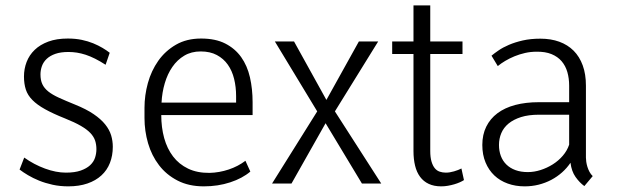

<svg xmlns="http://www.w3.org/2000/svg" viewBox="-20 -673 2263 704"><path d="M333.5 -126Q333.5 -142.6 328.9 -157Q324.2 -171.4 311.8 -184.8Q299.3 -198.2 276.6 -211.4Q253.9 -224.6 218.3 -238.8Q174.3 -256.3 145.3 -272.5Q116.2 -288.6 98.9 -306.2Q81.5 -323.7 74.7 -344.7Q67.9 -365.7 67.9 -392.6Q67.9 -420.4 77.6 -445.8Q87.4 -471.2 107.2 -490.2Q127 -509.3 157.2 -520.5Q187.5 -531.7 228.5 -531.7Q256.3 -531.7 279.5 -526.9Q302.7 -522 321.8 -514.2Q340.8 -506.3 356 -497.3Q371.1 -488.3 382.3 -479.5L367.2 -435.5Q346.7 -448.7 328.6 -457.8Q310.5 -466.8 294.2 -472.2Q277.8 -477.5 262.2 -480Q246.6 -482.4 231 -482.4Q202.6 -482.4 183.1 -475.6Q163.6 -468.8 151.4 -457.3Q139.2 -445.8 133.8 -430.9Q128.4 -416 128.4 -399.9Q128.4 -378.9 135.3 -364.3Q142.1 -349.6 157 -337.6Q171.9 -325.7 196 -314.7Q220.2 -303.7 254.9 -289.6Q296.4 -272.9 323.2 -254.6Q350.1 -236.3 365.7 -216.8Q381.3 -197.3 387.5 -176.8Q393.6 -156.2 393.6 -134.8Q393.6 -102.5 383.1 -75.7Q372.6 -48.8 351.8 -29.8Q331.1 -10.7 300.5 -0.2Q270 10.3 230.5 10.3Q199.7 10.3 172.9 4.4Q146 -1.5 123.3 -10.7Q100.6 -20 82.5 -30.8Q64.5 -41.5 51.8 -51.3L68.8 -95.2Q104.5 -69.8 145 -54.9Q185.5 -40 221.7 -40Q254.4 -40 275.9 -47.6Q297.4 -55.2 310.3 -67.1Q323.2 -79.1 328.4 -94.5Q333.5 -109.9 333.5 -126Z M715.8 -484.4Q681.6 -484.4 655.8 -469Q629.9 -453.6 612.1 -427.7Q594.2 -401.9 584.2 -367.9Q574.2 -334 572.3 -296.9H845.7V-320.8Q845.7 -354 838.4 -383.8Q831.1 -413.6 815.4 -435.8Q799.8 -458 775.1 -471.2Q750.5 -484.4 715.8 -484.4ZM727.5 10.3Q671.9 10.3 630.9 -11Q589.8 -32.2 563 -67.4Q536.1 -102.5 522.9 -147.7Q509.8 -192.9 509.8 -240.2V-277.8Q509.8 -323.2 522.2 -368.4Q534.7 -413.6 560.3 -450Q585.9 -486.3 625 -509Q664.1 -531.7 717.3 -531.7Q770 -531.7 805.9 -513.4Q841.8 -495.1 864.3 -463.6Q886.7 -432.1 896.5 -389.4Q906.2 -346.7 906.2 -298.3V-251H571.3Q571.3 -205.6 582 -166.7Q592.8 -127.9 614.5 -99.4Q636.2 -70.8 669.7 -54.7Q703.1 -38.6 748.5 -39.1Q784.2 -40 818.6 -51.5Q853 -63 879.9 -83.5L897.9 -43.9Q868.7 -19 824 -4.4Q779.3 10.3 727.5 10.3Z M1176.8 -306.6 1295.9 -521H1366.7L1208 -264.6L1377.9 0H1307.1L1173.8 -221.2L1048.8 0H977.5L1143.1 -264.6L987.8 -521H1058.1Z M1557.6 -653.3V-521H1675.8V-475.1H1557.6V-119.6Q1557.6 -95.7 1562.3 -80.3Q1566.9 -64.9 1574.5 -55.9Q1582 -46.9 1592.5 -43.5Q1603 -40 1614.7 -40Q1628.9 -40 1644.8 -44.7Q1660.6 -49.3 1671.9 -55.2L1681.2 -12.7Q1675.3 -8.8 1666 -4.6Q1656.7 -0.5 1645.8 2.7Q1634.8 5.9 1622.6 8.1Q1610.4 10.3 1597.7 10.3Q1571.3 10.3 1552 1.2Q1532.7 -7.8 1520.3 -24.7Q1507.8 -41.5 1502 -65.4Q1496.1 -89.4 1496.1 -119.1V-475.1H1418V-521H1496.1V-653.3Z M1915.5 -42Q1938.5 -42 1962.2 -49.6Q1985.8 -57.1 2006.8 -70.3Q2027.8 -83.5 2043.7 -102.1Q2059.6 -120.6 2066.9 -142.6V-252.4H1956.1Q1918 -252.4 1890.4 -243.7Q1862.8 -234.9 1844.7 -220Q1826.7 -205.1 1818.1 -184.8Q1809.6 -164.6 1809.6 -141.6Q1809.6 -119.6 1816.4 -101.3Q1823.2 -83 1836.7 -69.8Q1850.1 -56.6 1869.9 -49.3Q1889.6 -42 1915.5 -42ZM2122.6 9.3Q2105 -3.4 2090.3 -24.2Q2075.7 -44.9 2071.8 -76.2Q2058.6 -56.6 2040.8 -40.8Q2022.9 -24.9 2001.2 -13.4Q1979.5 -2 1954.8 4.2Q1930.2 10.3 1903.8 10.3Q1870.1 10.3 1841.6 0Q1813 -10.3 1792.5 -29.8Q1772 -49.3 1760.3 -77.4Q1748.5 -105.5 1748.5 -141.6Q1748.5 -179.2 1762.9 -208.5Q1777.3 -237.8 1804 -257.8Q1830.6 -277.8 1869.1 -288.1Q1907.7 -298.3 1956.1 -298.3H2066.9V-358.9Q2066.9 -385.7 2060.3 -408.7Q2053.7 -431.6 2039.3 -448.5Q2024.9 -465.3 2002.2 -474.6Q1979.5 -483.9 1947.3 -483.4Q1925.8 -483.4 1905.3 -478.8Q1884.8 -474.1 1866.5 -466.6Q1848.1 -459 1832.5 -449.7Q1816.9 -440.4 1805.2 -430.7L1782.2 -468.8Q1792 -477.1 1807.9 -488Q1823.7 -499 1845.9 -508.5Q1868.2 -518.1 1897 -524.7Q1925.8 -531.2 1961.4 -531.2Q2000 -531.2 2030.8 -520Q2061.5 -508.8 2083.3 -487.1Q2105 -465.3 2116.7 -433.1Q2128.4 -400.9 2128.4 -358.9V-94.7Q2128.4 -88.9 2129.6 -79.8Q2130.9 -70.8 2133.8 -61.3Q2136.7 -51.8 2141.6 -42.7Q2146.5 -33.7 2153.3 -27.3Z"/></svg>

Font: Ufes Sans Light
Style: Regular
Weight: 200
Designer: Ricardo Esteves & Thais Bronze
Foundry: ProDesignUfes - Ricardo Esteves, Thais Bronze (This is a derivative work, based on Roboto family, by Christian Robertson
Version: Version 2.0